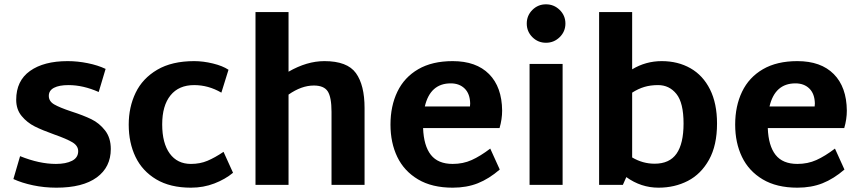

<svg xmlns="http://www.w3.org/2000/svg" viewBox="-20 -856 3983 889"><path d="M42 -27 73 -133Q162 -97 239 -97Q285 -97 313.5 -111.5Q342 -126 342 -156Q342 -181 315.5 -197Q289 -213 232 -233Q176 -253 141 -270.5Q106 -288 80.5 -318.5Q55 -349 55 -394Q55 -482 119 -527.5Q183 -573 293 -573Q339 -573 386 -563.5Q433 -554 469 -537L437 -430Q365 -462 297 -462Q254 -462 230 -449.5Q206 -437 206 -412Q206 -387 231 -372.5Q256 -358 310 -340Q366 -322 403 -304Q440 -286 466.5 -252Q493 -218 493 -166Q493 -82 428 -34.5Q363 13 241 13Q185 13 133 2Q81 -9 42 -27Z M576 -279Q576 -360 608 -426.5Q640 -493 708 -533Q776 -573 879 -573Q921 -573 966 -562Q1011 -551 1038 -533L1005 -427Q945 -462 879 -462Q808 -462 769.5 -414.5Q731 -367 731 -280Q731 -193 766 -145Q801 -97 864 -97Q906 -97 940.5 -111.5Q975 -126 1015 -153L1059 -56Q1023 -26 972.5 -6.5Q922 13 864 13Q768 13 703.5 -25.5Q639 -64 607.5 -129.5Q576 -195 576 -279Z M1668 -356V0H1515V-338Q1515 -406 1497.5 -433Q1480 -460 1433 -460Q1376 -460 1316 -418V0H1163V-800H1316V-524Q1401 -573 1482 -573Q1588 -573 1628 -517.5Q1668 -462 1668 -356Z M2250 -168 2294 -71Q2244 -28 2192.5 -7.5Q2141 13 2076 13Q1980 13 1915.5 -25.5Q1851 -64 1819.5 -129.5Q1788 -195 1788 -279Q1788 -365 1820 -431.5Q1852 -498 1916.5 -535.5Q1981 -573 2076 -573Q2185 -573 2244.5 -513Q2304 -453 2305 -344Q2305 -304 2293 -263H1939Q1942 -181 1975 -139Q2008 -97 2076 -97Q2124 -97 2164 -115Q2204 -133 2250 -168ZM1947 -363H2156Q2157 -368 2157 -377Q2156 -422 2131.5 -446Q2107 -470 2067 -470Q1972 -470 1947 -363Z M2419 -747Q2419 -784 2445 -810Q2471 -836 2508 -836Q2545 -836 2571.5 -810Q2598 -784 2598 -747Q2598 -710 2571.5 -684Q2545 -658 2508 -658Q2471 -658 2445 -684Q2419 -710 2419 -747ZM2432 -560H2585V0H2432Z M3300 -284Q3300 -183 3263 -116.5Q3226 -50 3165 -18.5Q3104 13 3029 13Q2948 13 2880 -36L2864 0H2754V-800H2907V-535Q2970 -573 3044 -573Q3119 -573 3177 -540Q3235 -507 3267.5 -442Q3300 -377 3300 -284ZM3145 -284Q3145 -380 3112 -421Q3079 -462 3027 -462Q2992 -462 2963.5 -453.5Q2935 -445 2907 -427V-127Q2956 -98 3011 -98Q3080 -98 3112.5 -144.5Q3145 -191 3145 -284Z M3846 -168 3890 -71Q3840 -28 3788.5 -7.5Q3737 13 3672 13Q3576 13 3511.5 -25.5Q3447 -64 3415.5 -129.5Q3384 -195 3384 -279Q3384 -365 3416 -431.5Q3448 -498 3512.5 -535.5Q3577 -573 3672 -573Q3781 -573 3840.5 -513Q3900 -453 3901 -344Q3901 -304 3889 -263H3535Q3538 -181 3571 -139Q3604 -97 3672 -97Q3720 -97 3760 -115Q3800 -133 3846 -168ZM3543 -363H3752Q3753 -368 3753 -377Q3752 -422 3727.5 -446Q3703 -470 3663 -470Q3568 -470 3543 -363Z"/></svg>

Font: Martel Sans ExtraBold
Style: Regular
Weight: 800
Designer: Dan Reynolds and Mathieu Réguer
Foundry: Dan Reynolds and Mathieu Réguer
Version: Version 1.002; ttfautohint (v1.1) -l 5 -r 5 -G 72 -x 0 -D la